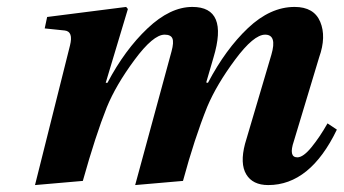

<svg xmlns="http://www.w3.org/2000/svg" viewBox="-20 -522 992 554"><path d="M81 12 182 -391Q192 -431 167 -434L109 -440L116 -473L344 -502L349 -496L285 -283H290Q340 -378 405.5 -440Q471 -502 535 -502Q640 -502 596 -356L575 -284L580 -283Q631 -380 695.5 -441Q760 -502 830 -502Q886 -502 904 -459Q922 -416 901 -357L828 -115Q812 -68 838 -68Q855 -68 879 -97.5Q903 -127 925 -166L952 -148Q875 12 754 12Q709 12 690.5 -19Q672 -50 687 -107L763 -364Q780 -422 745 -422Q712 -422 658.5 -350Q605 -278 578 -214Q541 -122 508 0L370 12L475 -374Q482 -400 477.5 -411Q473 -422 455 -422Q422 -422 368 -349Q314 -276 288 -212Q256 -132 219 0Z"/></svg>

Font: Heuristica
Style: Bold Italic
Weight: 700
Italic angle: -13°
Version: Version 1.0.2